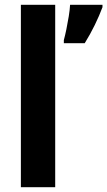

<svg xmlns="http://www.w3.org/2000/svg" viewBox="-20 -780 447 800"><path d="M210 0H67V-760H210ZM407 -750Q394 -715 375 -676Q356 -637 333 -600H246V-613Q251 -631 256.5 -657.5Q262 -684 266.5 -712Q271 -740 272 -760H407Z"/></svg>

Font: Noto Sans Lao UI SemCond
Style: Bold
Weight: 700
Width: 4
Designer: Monotype Design Team
Foundry: Monotype Imaging Inc.
Version: Version 2.000; ttfautohint (v1.8.4.7-5d5b)